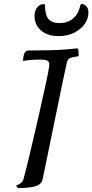

<svg xmlns="http://www.w3.org/2000/svg" viewBox="-20 -949 468 973"><path d="M61 -8Q78 -15 87 -22.5Q96 -30 99 -41Q125 -138 174.5 -355Q224 -572 229 -611Q230 -615 230 -621Q230 -636 220 -641.5Q210 -647 185 -647Q132 -647 97 -640Q97 -661 103 -677Q109 -693 122 -693Q239 -694 277.5 -696Q316 -698 372 -704Q377 -702 378 -687.5Q379 -673 378 -664Q345 -660 334 -654.5Q323 -649 319 -633Q311 -602 240 -254Q200 -57 196 -40Q190 -14 159 -5Q128 4 71 4ZM155 -867Q155 -895 168.5 -911.5Q182 -928 201 -928Q208 -928 208 -924Q208 -874 225.5 -853Q243 -832 281 -832Q322 -832 349.5 -854.5Q377 -877 387 -921Q389 -929 394 -929Q405 -929 416.5 -918.5Q428 -908 428 -884Q428 -855 409.5 -828Q391 -801 356.5 -783.5Q322 -766 278 -766Q220 -766 187.5 -795Q155 -824 155 -867Z"/></svg>

Font: Charmonman
Style: Bold
Weight: 700
Designer: Ekaluck Peanpanawate
Foundry: Cadson Demak Co.,Ltd.
Version: Version 1.000; ttfautohint (v1.6)